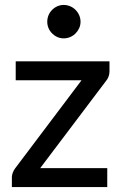

<svg xmlns="http://www.w3.org/2000/svg" viewBox="-20 -756 494 776"><path d="M422.5 -467Q422.5 -456.5 418.8 -446.5Q415 -436.5 409 -429.5L142.5 -76.5H413.5V0H28V-41Q28 -48 31.5 -57.8Q35 -67.5 41.5 -76L309.5 -431.5H43.5V-508H422.5ZM305.5 -668Q305.5 -654.5 300 -642.2Q294.5 -630 285.2 -620.8Q276 -611.5 263.5 -606.2Q251 -601 237.5 -601Q224 -601 212 -606.2Q200 -611.5 190.8 -620.8Q181.5 -630 176.2 -642.2Q171 -654.5 171 -668Q171 -682 176.2 -694.5Q181.5 -707 190.8 -716.2Q200 -725.5 212 -730.8Q224 -736 237.5 -736Q251 -736 263.5 -730.8Q276 -725.5 285.2 -716.2Q294.5 -707 300 -694.5Q305.5 -682 305.5 -668Z"/></svg>

Font: Lato 2
Style: Regular
Weight: 500
Designer: Lukasz Dziedzic with Adam Twardoch and Botio Nikoltchev
Foundry: tyPoland Lukasz Dziedzic
Version: Version 2.015; 2015-08-06; http://www.latofonts.com/